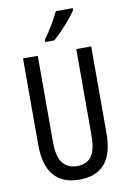

<svg xmlns="http://www.w3.org/2000/svg" viewBox="-102 -1004 726 1076"><g transform="rotate(-10 261.0 -466.5)"><path d="M455 -224Q455 -103 406 -46.5Q357 10 262 10Q167 10 117 -47Q67 -104 67 -223V-714H151V-222Q151 -140 180 -103.5Q209 -67 262 -67Q316 -67 343 -103Q370 -139 370 -223V-714H455ZM391 -934Q379 -913 355 -884.5Q331 -856 304.5 -828.5Q278 -801 257 -783H205V-794Q263 -876 294 -943H391Z"/></g></svg>

Font: Noto Sans Sinhala ExtraCondensed
Style: Regular
Weight: 400
Width: 2
Designer: Jelle Bosma - Monotype Design Team
Foundry: Monotype Imaging Inc.
Version: Version 2.006; ttfautohint (v1.8.4.7-5d5b)